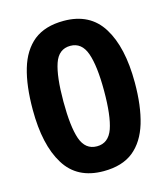

<svg xmlns="http://www.w3.org/2000/svg" viewBox="-110 -811 792 907"><g transform="rotate(-15 286.0 -357.5)"><path d="M535.2 -356.9Q535.2 -242.2 510.7 -160.2Q485.8 -78.1 431.6 -34.2Q377 9.8 285.2 9.8Q155.8 9.8 96.2 -87.9Q36.1 -184.6 36.1 -356.9Q36.1 -474.1 60.1 -555.2Q84 -636.7 138.7 -681.2Q194.3 -725.1 285.2 -725.1Q413.6 -725.1 474.1 -627.9Q535.2 -530.3 535.2 -356.9ZM207 -173.3Q228.5 -111.8 285.2 -111.8Q341.3 -111.8 363.3 -172.9Q384.8 -234.4 384.8 -356.9Q384.8 -478.5 362.8 -541Q340.8 -603 285.2 -603Q228 -603 207 -541Q186 -479.5 186 -356.9Q186 -234.4 207 -173.3Z"/></g></svg>

Font: Droid Sans Thai
Style: Bold
Weight: 700
Designer: Steve Matteson
Foundry: Ascender Corporation
Version: Version 1.00